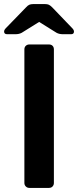

<svg xmlns="http://www.w3.org/2000/svg" viewBox="-41 -917 381 937"><path d="M102 0Q92 0 85 -7Q78 -14 78 -24V-676Q78 -687 85 -693.5Q92 -700 102 -700H198Q209 -700 215.5 -693.5Q222 -687 222 -676V-24Q222 -14 215.5 -7Q209 0 198 0ZM-6 -750Q-21 -750 -21 -763Q-21 -771 -12 -780L86 -881Q95 -891 102.5 -894Q110 -897 120 -897H180Q190 -897 197 -894Q204 -891 214 -881L311 -780Q320 -771 320 -763Q320 -750 306 -750H266Q248 -750 235 -757L150 -810L65 -757Q52 -750 34 -750Z"/></svg>

Font: Rubik AZ
Style: Regular
Weight: 500
Designer: Hubert and Fischer
Foundry: Hubert & Fischer
Version: Version 2.000